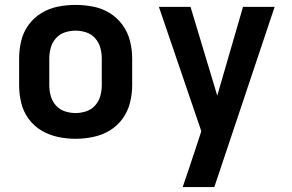

<svg xmlns="http://www.w3.org/2000/svg" viewBox="-20 -558 1192 783"><path d="M288 8Q324 8 360 0.5Q396 -7 427 -25.5Q458 -44 479.5 -73.5Q501 -103 510 -138.5Q519 -174 519 -210V-320Q519 -356 510 -391.5Q501 -427 479.5 -456.5Q458 -486 427 -505Q396 -524 360 -531Q324 -538 288 -538Q252 -538 216.5 -531Q181 -524 149.5 -505Q118 -486 96.5 -456.5Q75 -427 66.5 -391.5Q58 -356 58 -320V-210Q58 -174 66.5 -138.5Q75 -103 96.5 -73.5Q118 -44 149.5 -25.5Q181 -7 216.5 0.5Q252 8 288 8ZM725 205H854L1100 -530H971L866 -168L757 -530H628L801 -23L782 35Q768 77 754 119.5Q740 162 725 205ZM288 -97Q266 -97 244.5 -104Q223 -111 208 -128Q193 -145 187 -166.5Q181 -188 181 -210V-320Q181 -342 187 -363.5Q193 -385 208 -402Q223 -419 244.5 -426Q266 -433 288 -433Q310 -433 331.5 -426Q353 -419 368 -402Q383 -385 389 -363.5Q395 -342 395 -320V-210Q395 -188 389 -166.5Q383 -145 368 -128Q353 -111 331.5 -104Q310 -97 288 -97Z"/></svg>

Font: Iosevka Sparkle
Style: Bold
Weight: 700
Designer: Belleve Invis
Foundry: Belleve Invis
Version: Version 4.5.0; ttfautohint (v1.8.3)